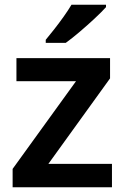

<svg xmlns="http://www.w3.org/2000/svg" viewBox="-20 -786 524 806"><path d="M450 0H33V-77L299 -445H49V-542H442V-457L183 -98H450ZM425 -756Q408 -737 377.5 -708.5Q347 -680 314 -652Q281 -624 256 -606H172V-619Q187 -637 207.5 -663Q228 -689 247.5 -716.5Q267 -744 280 -766H425Z"/></svg>

Font: Noto Sans Thai Looped SemiBold
Style: Regular
Weight: 600
Designer: Sasikarn Vongin, Ben Mitchell
Foundry: The Fontpad Ltd
Version: Version 1.001; ttfautohint (v1.8.4.7-5d5b)